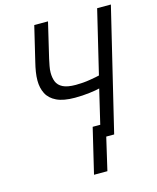

<svg xmlns="http://www.w3.org/2000/svg" viewBox="-128 -781 860 1053"><g transform="rotate(-15 302.0 -254.0)"><path d="M273 185 334 -71H377L423 -265Q405 -260 365 -255Q325 -250 282 -250Q217 -250 178.5 -268.5Q140 -287 123.5 -319.5Q107 -352 107 -394Q107 -417 111 -442.5Q115 -468 122 -496L169 -693H247L200 -494Q196 -475 192 -455Q188 -435 188 -417Q188 -388 197 -365.5Q206 -343 231.5 -330Q257 -317 305 -317Q346 -317 385 -323.5Q424 -330 440 -334L526 -693H604L437 0H392L349 185Z"/></g></svg>

Font: Ubuntu Sans Mono
Style: Italic
Weight: 400
Italic angle: -13.5°
Monospace: yes
Designer: Dalton Maag Ltd
Foundry: Dalton Maag Ltd
Version: Version 1.006